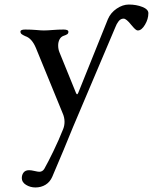

<svg xmlns="http://www.w3.org/2000/svg" viewBox="-20 -541 673 845"><path d="M76 243Q76 228 84 218Q92 208 108 208Q117 208 132 211.5Q147 215 153 215Q167 215 175 202Q191 174 215 124.5Q239 75 258 27Q264 12 264 -5Q264 -24 256 -42L138 -330Q120 -373 91 -382Q80 -387 75 -391Q70 -395 70 -402Q70 -411 91 -411Q116 -411 140 -409Q160 -407 173 -407Q188 -407 212 -409Q236 -411 260 -411Q281 -411 281 -401Q281 -394 276 -390.5Q271 -387 259 -383Q248 -379 242 -367.5Q236 -356 236 -341Q236 -324 242 -310L314 -133Q317 -126 319 -126Q322 -126 325 -134L455 -457Q467 -485 493.5 -503Q520 -521 547 -521Q580 -521 606.5 -510.5Q633 -500 633 -483Q633 -457 618 -432Q603 -407 587 -407Q581 -407 574.5 -413Q568 -419 558 -431Q536 -459 524 -459Q511 -459 502 -447.5Q493 -436 488 -422L301 19Q264 111 210 237Q200 260 180.5 272Q161 284 136 284Q113 284 94.5 272.5Q76 261 76 243Z"/></svg>

Font: EB Garamond Medium
Style: Italic
Weight: 500
Italic angle: -17.2°
Designer: Georg Duffner and Octavio Pardo
Foundry: Georg Duffner
Version: Version 1.000